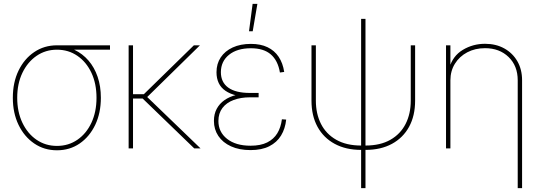

<svg xmlns="http://www.w3.org/2000/svg" viewBox="-20 -762 2781 986"><path d="M272.5 9.8Q207 9.8 155.8 -25.1Q104.5 -60.1 75.2 -120.8Q45.9 -181.6 45.9 -259.8Q45.9 -338.9 75.2 -399.4Q104.5 -460 155.8 -494.6Q207 -529.3 272.5 -529.3H544.9V-506.8H330.6H272.5Q213.9 -506.8 167.7 -475.1Q121.6 -443.4 95 -387.9Q68.4 -332.5 68.4 -259.8Q68.4 -187.5 95 -131.6Q121.6 -75.7 167.7 -44.2Q213.9 -12.7 272.5 -12.7Q331.5 -12.7 377.4 -44.2Q423.3 -75.7 449.5 -131.6Q475.6 -187.5 475.6 -259.8Q475.6 -332.5 449.5 -388.2Q423.3 -443.8 377.4 -475.3Q331.5 -506.8 272.5 -506.8V-525.4Q321.8 -525.4 362.8 -505.9Q403.8 -486.3 434.3 -451.2Q464.8 -416 481.4 -367.4Q498 -318.8 498 -259.8Q498 -181.6 469 -120.8Q439.9 -60.1 389.2 -25.1Q338.4 9.8 272.5 9.8Z M663.1 -529.3V0H640.6V-529.3ZM1006.8 -529.3 728 -255.9H648.4V-278.3H718.8L975.6 -529.3ZM977.5 0 703.1 -265.1 729.5 -270 1009.8 0Z M1266.6 8.8Q1208.5 8.8 1166.3 -10.5Q1124 -29.8 1101.3 -63.7Q1078.6 -97.7 1078.6 -141.1Q1078.6 -176.3 1092.8 -202.9Q1106.9 -229.5 1132.6 -247.6Q1158.2 -265.6 1194.3 -274.7Q1230.5 -283.7 1274.4 -283.7H1308.1V-262.2H1263.2Q1216.8 -262.2 1179.9 -248.5Q1143.1 -234.9 1122.3 -207.5Q1101.6 -180.2 1101.6 -140.6Q1101.6 -84 1146.2 -48.8Q1190.9 -13.7 1266.6 -13.7Q1318.4 -13.7 1352.1 -30.5Q1385.7 -47.4 1404.1 -77.6Q1422.4 -107.9 1427.7 -149.4L1449.7 -147.9Q1444.8 -101.1 1423.3 -65.9Q1401.9 -30.8 1363 -11Q1324.2 8.8 1266.6 8.8ZM1272.5 -263.7Q1228.5 -263.7 1194.8 -271.7Q1161.1 -279.8 1137.9 -295.7Q1114.7 -311.5 1103.3 -335.4Q1091.8 -359.4 1091.8 -391.1Q1091.8 -434.6 1113.5 -467.3Q1135.3 -500 1175 -518.3Q1214.8 -536.6 1268.6 -536.6Q1318.4 -536.6 1354 -519.5Q1389.6 -502.4 1411.1 -470.2Q1432.6 -438 1439.5 -392.6L1417.5 -389.6Q1407.2 -451.2 1370.6 -482.7Q1334 -514.2 1268.6 -514.2Q1197.8 -514.2 1156.2 -480.7Q1114.7 -447.3 1114.3 -391.6Q1114.3 -339.4 1152.3 -312Q1190.4 -284.7 1263.2 -284.7H1308.1V-263.7ZM1258.8 -601.6 1277.3 -742.2H1301.8L1277.8 -601.6Z M1834.5 7.8Q1756.3 7.8 1699 -23.2Q1641.6 -54.2 1610.6 -110.8Q1579.6 -167.5 1579.6 -245.1V-529.3H1602.1V-245.1Q1602.1 -177.7 1628.4 -125.7Q1654.8 -73.7 1706.8 -44.2Q1758.8 -14.6 1834.5 -14.6H1856.9Q1933.1 -14.6 1984.9 -44.2Q2036.6 -73.7 2063 -125.7Q2089.4 -177.7 2089.4 -245.1V-529.3H2111.8V-245.1Q2111.8 -167.5 2080.8 -110.8Q2049.8 -54.2 1992.7 -23.2Q1935.5 7.8 1856.9 7.8ZM1834.5 204.1V-665H1856.9V204.1Z M2293 -349.6V0H2270.5V-529.3H2293V-412.1H2287.1Q2304.7 -474.6 2356.7 -505.9Q2408.7 -537.1 2470.7 -537.1Q2526.9 -537.1 2569.6 -513.4Q2612.3 -489.7 2636.7 -447.8Q2661.1 -405.8 2661.1 -349.6V204.1H2638.7V-349.6Q2638.7 -423.8 2591.8 -469.2Q2544.9 -514.6 2470.7 -514.6Q2419.9 -514.6 2379.6 -493.4Q2339.4 -472.2 2316.2 -434.8Q2293 -397.5 2293 -349.6Z"/></svg>

Font: Inter 24pt Thin
Style: Regular
Weight: 250
Designer: Rasmus Andersson
Foundry: rsms
Version: Version 4.001;git-66647c0bb